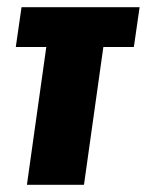

<svg xmlns="http://www.w3.org/2000/svg" viewBox="-20 -515 409 535"><path d="M55 0 109 -384H24L40 -495H369L353 -384H268L214 0Z"/></svg>

Font: Alumni Sans Black
Style: Italic
Weight: 900
Italic angle: -8°
Version: Version 1.016